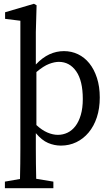

<svg xmlns="http://www.w3.org/2000/svg" viewBox="-20 -759 594 1018"><path d="M419 -234Q419 -331 384 -381Q349 -431 292 -431Q269 -431 240 -420Q211 -409 173 -377V-96Q202 -69 231 -56.5Q260 -44 287 -44Q314 -44 338 -55.5Q362 -67 380 -90.5Q398 -114 408.5 -150Q419 -186 419 -234ZM263 204V239H6V204L86 190Q87 148 87.5 108.5Q88 69 88 28V-649L7 -659V-694L160 -739L174 -731L170 -589V-417Q205 -454 242 -471Q279 -488 319 -488Q359 -488 393.5 -471.5Q428 -455 453.5 -423.5Q479 -392 494 -346Q509 -300 509 -242Q509 -184 493.5 -137Q478 -90 450 -56.5Q422 -23 384.5 -5Q347 13 303 13Q268 13 235 -1Q202 -15 170 -53V28Q170 68 170.5 108Q171 148 172 189Z"/></svg>

Font: Source Serif Pro
Style: Regular
Weight: 400
Designer: Frank Grießhammer
Foundry: Adobe Systems Incorporated
Version: Version 2.000;PS 1.000;hotconv 16.6.51;makeotf.lib2.5.65220